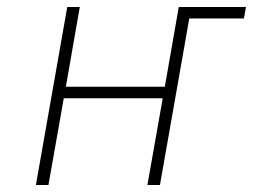

<svg xmlns="http://www.w3.org/2000/svg" viewBox="-20 -531 726 551"><path d="M509 -478 515 -511H686L680 -478ZM83 0 173 -511H209L169 -282H453L493 -511H529L439 0H403L447 -249H163L119 0Z"/></svg>

Font: Overpass Thin
Style: Italic
Weight: 250
Italic angle: -10°
Designer: Delve Withrington, Dave Bailey, Thomas Jockin
Foundry: Delve Fonts LLC
Version: Version 4.000